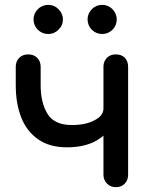

<svg xmlns="http://www.w3.org/2000/svg" viewBox="-20 -771 638 791"><path d="M255.9 -164.1Q183.6 -164.1 136.7 -197.3Q89.8 -230.5 67.4 -287.1Q44.9 -344.7 44.9 -419.9Q44.9 -445.3 44.9 -496.1Q44.9 -518.6 59.6 -533.2Q74.2 -546.9 95.7 -546.9Q119.1 -546.9 132.8 -533.2Q147.5 -518.6 147.5 -496.1Q147.5 -470.7 147.5 -419.9Q147.5 -347.7 175.8 -301.8Q204.1 -255.9 276.4 -255.9Q333 -255.9 369.1 -275.4Q406.2 -293.9 406.2 -324.2Q423.8 -324.2 459 -324.2Q459 -277.3 432.6 -241.2Q407.2 -205.1 361.3 -183.6Q316.4 -164.1 255.9 -164.1ZM457 0Q434.6 0 420.9 -14.6Q406.2 -29.3 406.2 -50.8Q406.2 -199.2 406.2 -496.1Q406.2 -518.6 420.9 -533.2Q434.6 -546.9 457 -546.9Q480.5 -546.9 494.1 -533.2Q507.8 -518.6 507.8 -496.1Q507.8 -347.7 507.8 -50.8Q507.8 -29.3 494.1 -14.6Q480.5 0 457 0ZM178.7 -630.9Q154.3 -630.9 135.7 -648.4Q118.2 -666 118.2 -691.4Q118.2 -714.8 135.7 -733.4Q154.3 -751 178.7 -751Q203.1 -751 220.7 -733.4Q239.3 -714.8 239.3 -691.4Q239.3 -666 220.7 -648.4Q203.1 -630.9 178.7 -630.9ZM401.4 -630.9Q376 -630.9 358.4 -648.4Q340.8 -666 340.8 -691.4Q340.8 -714.8 358.4 -733.4Q376 -751 401.4 -751Q424.8 -751 443.4 -733.4Q460.9 -714.8 460.9 -691.4Q460.9 -666 443.4 -648.4Q424.8 -630.9 401.4 -630.9Z"/></svg>

Font: Abed
Style: Bold
Weight: 700
Designer: Johan Aakerlund
Version: Version 3.105